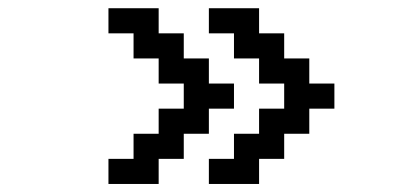

<svg xmlns="http://www.w3.org/2000/svg" viewBox="-20 -708 1040 478"><path d="M250 -312.5H312.5V-375H375V-437.5H437.5V-500H375V-562.5H312.5V-625H250V-687.5H375V-625H437.5V-562.5H500V-500H562.5V-437.5H500V-375H437.5V-312.5H375V-250H250ZM500 -312.5H562.5V-375H625V-437.5H687.5V-500H625V-562.5H562.5V-625H500V-687.5H625V-625H687.5V-562.5H750V-500H812.5V-437.5H750V-375H687.5V-312.5H625V-250H500Z"/></svg>

Font: HE신이문
Style: regular
Weight: 500
Monospace: yes
Designer: Taeyun An (WindowsTiger)
Version: v1.1